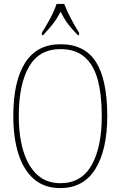

<svg xmlns="http://www.w3.org/2000/svg" viewBox="-20 -951 617 981"><path d="M288 10Q207 10 154 -35.5Q101 -81 74.5 -163.5Q48 -246 48 -359Q48 -536 108.5 -630.5Q169 -725 289 -725Q413 -725 470.5 -634Q528 -543 528 -358Q528 -186 467.5 -88Q407 10 288 10ZM288 -15Q396 -15 448 -107Q500 -199 500 -358Q500 -466 479.5 -542.5Q459 -619 412.5 -659.5Q366 -700 289 -700Q180 -700 128 -610Q76 -520 76 -358Q76 -254 100 -177Q124 -100 171 -57.5Q218 -15 288 -15ZM194 -784Q213 -813 235.5 -855Q258 -897 269 -931H308Q321 -897 343 -855Q365 -813 384 -784V-771H378Q347 -803 327.5 -828.5Q308 -854 290 -891Q270 -854 250 -828.5Q230 -803 200 -771H194Z"/></svg>

Font: Noto Serif Armenian Condensed Thin
Style: Regular
Weight: 100
Width: 3
Designer: Monotype Design Team
Foundry: Monotype Imaging Inc.
Version: Version 2.008; ttfautohint (v1.8.4.7-5d5b)